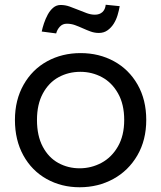

<svg xmlns="http://www.w3.org/2000/svg" viewBox="-20 -781 680 810"><path d="M316 9Q239 9 176.5 -26Q114 -61 78.5 -125.5Q43 -190 43 -275Q43 -359 79.5 -423.5Q116 -488 179 -522.5Q242 -557 320 -557Q398 -557 461 -522.5Q524 -488 560.5 -424Q597 -360 597 -275Q597 -190 559.5 -125.5Q522 -61 458 -26Q394 9 316 9ZM316 -71Q365 -71 408 -94Q451 -117 477.5 -163Q504 -209 504 -275Q504 -341 478 -387Q452 -433 410 -455.5Q368 -478 319 -478Q269 -478 227.5 -455.5Q186 -433 161 -387Q136 -341 136 -275Q136 -208 160.5 -162Q185 -116 226 -93.5Q267 -71 316 -71ZM156 -648Q159 -663 165.5 -682.5Q172 -702 181.5 -719.5Q191 -737 204.5 -748.5Q218 -760 236 -760Q255 -760 273.5 -753.5Q292 -747 310 -739.5Q328 -732 346 -725.5Q364 -719 380 -719Q400 -719 412 -730Q424 -741 426 -761L485 -755Q482 -737 476 -717Q470 -697 459.5 -680.5Q449 -664 433.5 -653Q418 -642 397 -642Q379 -642 362.5 -648Q346 -654 329.5 -661.5Q313 -669 296.5 -675Q280 -681 262 -681Q244 -681 232.5 -668.5Q221 -656 217 -640Z"/></svg>

Font: Fz Poppins
Style: Regular
Weight: 400
Designer: Ninad Kale (Devanagari), Jonny Pinhorn (Latin)
Foundry: Indian Type Foundry
Version: Vit hóa bi Vntype.Com & FontZin.Com